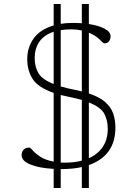

<svg xmlns="http://www.w3.org/2000/svg" viewBox="-20 -831 690 955"><path d="M247 104V9Q174 5 130.8 -13Q87.5 -31 87.5 -59Q87.5 -75.5 97.2 -86.2Q107 -97 126 -97Q131 -97 142.8 -83Q154.5 -69 179.2 -52.2Q204 -35.5 247 -27V-369Q169.5 -396 142.5 -438Q115.5 -480 115.5 -537Q115.5 -596 148.2 -640.8Q181 -685.5 247 -704.5V-811H282V-712.5Q310 -717 341.5 -717Q365 -717 387 -715.5V-811H422V-711.5Q471 -704 500.5 -688.2Q530 -672.5 530 -651Q530 -635.5 522.2 -625.5Q514.5 -615.5 498.5 -615.5Q493.5 -615.5 475.8 -634.2Q458 -653 422 -668.5V-366Q475 -348.5 503.5 -323.2Q532 -298 543 -266Q554 -234 554 -196.5Q554 -56.5 422 -10V104H387V0Q342 10 286 10Q284 10 282 10V104ZM350.5 -384.5Q370 -381 387 -376.5V-679.5Q362.5 -685 335 -685Q306.5 -685 282 -681V-401Q312 -392 350.5 -384.5ZM152.5 -542Q152.5 -499.5 170.8 -467.8Q189 -436 247 -413V-673Q198.5 -657 175.5 -623Q152.5 -589 152.5 -542ZM324 -349Q301.5 -353.5 282 -358.5V-22.5Q292 -22 303 -22Q349.5 -22 387 -32V-334Q359 -342 324 -349ZM516 -190.5Q516 -232 499 -264.8Q482 -297.5 422 -321.5V-44Q467 -64 491.5 -101Q516 -138 516 -190.5Z"/></svg>

Font: Newsreader Caption ExtraLight
Style: Regular
Weight: 275
Designer: Hugues Gentile
Foundry: Production Type
Version: Version 1.001